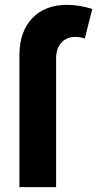

<svg xmlns="http://www.w3.org/2000/svg" viewBox="-20 -767 412 787"><path d="M210 0H59.6V-540Q59.6 -636.7 111.8 -691.9Q164.1 -747.1 254.9 -747.1Q303.2 -747.1 358.4 -730.5L327.6 -609.4Q307.1 -615.7 289.1 -615.7Q252.9 -615.7 231.4 -592Q210 -568.4 210 -527.3Z"/></svg>

Font: Kumbh Sans
Style: Bold
Weight: 700
Version: Version 1.005